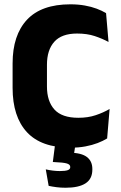

<svg xmlns="http://www.w3.org/2000/svg" viewBox="-20 -673 561 893"><path d="M308.7 13.9Q171.9 13.9 105.2 -58.3Q38.6 -130.5 38.6 -264.3V-377.8Q38.6 -509.7 105.6 -581.3Q172.6 -652.9 307.3 -652.9Q343.7 -652.9 374.2 -647.4Q404.7 -642 429.5 -632.7Q454.4 -623.4 473.3 -611.9L484.8 -477.8Q455.6 -493.6 420.3 -505.3Q384.9 -517 338.5 -517Q266.8 -517 232.6 -478.8Q198.4 -440.6 198.4 -371.7V-270.6Q198.4 -202.2 233.1 -163.7Q267.8 -125.2 344.3 -125.2Q389.4 -125.2 424.9 -137.2Q460.5 -149.1 489.8 -166.1L478.3 -29.1Q459.7 -17.6 434.1 -7.7Q408.5 2.1 377.2 8Q345.8 13.9 308.7 13.9ZM237.8 -13.9H332.8L320.1 70.4L261.3 38.4Q272.3 37.5 282.8 37.3Q293.4 37 304 37.2Q358.6 37.8 384 57.1Q409.5 76.5 409.5 112.9V115.9Q409.5 159.2 377.9 179.7Q346.2 200.2 285.1 200.2Q262.8 200.2 242.5 197.6Q222.2 194.9 206.3 191.4L192.9 114.7Q208.1 118.3 225.1 120.4Q242.1 122.6 258.3 122.6Q283.1 122.6 294.9 118.5Q306.7 114.4 306.7 104.4V103.4Q306.7 92.2 291.1 87.4Q275.5 82.5 229.8 80.7Q228 80.5 227 80.5Q226.1 80.5 225.7 80.5Z"/></svg>

Font: Anek Malayalam Medium
Style: Regular
Weight: 500
Designer: Maithili Shingre (Malayalam) & Yesha Goshar (Latin)
Foundry: Ek Type
Version: Version 1.003